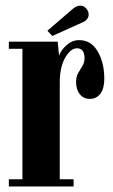

<svg xmlns="http://www.w3.org/2000/svg" viewBox="-20 -674 408 694"><path d="M12 0V-26H61V-497.5H12V-523.5H188.5L193.5 -472Q195.5 -481 205.2 -494.2Q215 -507.5 230.5 -518.2Q246 -529 266 -529Q309.5 -529 333.2 -488Q357 -447 357 -389.5Q357 -354 342.8 -335.2Q328.5 -316.5 304.5 -316.5Q282 -316.5 268.5 -333.5Q255 -350.5 255 -378.5Q255 -397 262.8 -410.2Q270.5 -423.5 278 -435.8Q285.5 -448 285.5 -463.5Q285.5 -499.5 258 -499.5Q235.5 -499.5 215.8 -465.8Q196 -432 196 -374.5V-26H246V0ZM169 -544 151.5 -563 242 -641Q256.5 -653.5 269.5 -653.5Q287 -653.5 296.5 -636.5Q300.5 -629.5 300.5 -622Q300.5 -601 273.5 -591Z"/></svg>

Font: Imbue 50pt ExtraBold
Style: Regular
Weight: 800
Designer: Tyler Finck
Foundry: Etcetera Type Company
Version: Version 1.102; ttfautohint (v1.8.3)